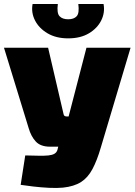

<svg xmlns="http://www.w3.org/2000/svg" viewBox="-27 -930 677 966"><path d="M630 -690 480 -187Q461 -122 438 -79Q415 -36 380.5 -14Q346 8 290 14Q260 17 220 15Q180 13 141.5 8.5Q103 4 77 0L100 -148Q140 -147 169 -146.5Q198 -146 217 -148Q236 -150 247 -156.5Q258 -163 262 -176L284 -264L318 -343L408 -690ZM215 -690 293 -355Q295 -344 309 -344H344L406 -192H225Q177 -192 153 -218Q129 -244 117 -286L-7 -690ZM367 -910H494Q502 -867 482.5 -827.5Q463 -788 420.5 -762.5Q378 -737 316 -737Q255 -737 212 -762.5Q169 -788 149 -827.5Q129 -867 137 -910H264Q258 -864 272.5 -848.5Q287 -833 316 -833Q345 -833 359 -848.5Q373 -864 367 -910Z"/></svg>

Font: Exo 2 Black
Style: Regular
Weight: 900
Designer: Natanael Gama
Foundry: Natanael Gama
Version: Version 2.010